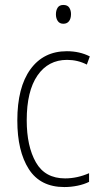

<svg xmlns="http://www.w3.org/2000/svg" viewBox="-20 -746 406 776"><path d="M240 10Q143 10 96.5 -62.5Q50 -135 50 -259Q50 -393 103 -466Q156 -539 250 -539Q302 -539 343 -518L331 -485Q294 -504 251 -504Q175 -504 131.5 -441Q88 -378 88 -260Q88 -155 125 -90Q162 -25 243 -25Q292 -25 340 -46V-11Q320 -1 293.5 4.5Q267 10 240 10ZM236 -726Q253 -726 260 -715Q267 -704 267 -689Q267 -671 259 -660.5Q251 -650 236 -650Q221 -650 213.5 -661Q206 -672 206 -688Q206 -704 213 -715Q220 -726 236 -726Z"/></svg>

Font: Noto Sans Arabic Cond ExtLt
Style: Regular
Weight: 200
Width: 3
Designer: Monotype Design Team, Nadine Chahine, Nizar Qandah and Khaled Hosny
Foundry: Monotype Imaging Inc.
Version: Version 2.012; ttfautohint (v1.8.4.7-5d5b)